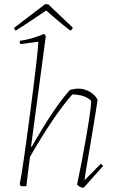

<svg xmlns="http://www.w3.org/2000/svg" viewBox="-20 -870 533 897"><path d="M309 -727Q262 -762 196 -821Q103 -758 57 -729L53 -727Q46 -734 46 -740L190 -850H205L320 -741Q318 -733 309 -727ZM371 7Q353 7 340 -8Q360 -99 383 -232Q406 -365 406 -398Q381 -427 318 -429Q232 -332 120 -137L103 0H78L72 -9Q85 -69 121.5 -348Q158 -627 159 -675L75 -664Q72 -670 72 -679Q133 -688 186 -712L194 -701Q162 -466 125 -185L128 -184Q235 -371 307 -450Q331 -456 345 -456Q374 -456 399 -441.5Q424 -427 436 -404Q434 -385 403 -200Q376 -45 375 -28L451 -105L462 -95Z"/></svg>

Font: Albura ExtraLight
Style: Italic
Weight: 156
Italic angle: -7°
Designer: Mercedes Jáuregui
Foundry: Omnibus-Type Team
Version: Version 1.000